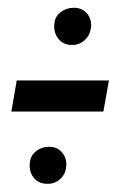

<svg xmlns="http://www.w3.org/2000/svg" viewBox="-20 -480 318 482"><path d="M8.5 -200H239.5L253.5 -278H22ZM100 -18.5Q117 -18.5 129.8 -29.2Q142.5 -40 145.5 -56.5Q149.5 -79.5 137.2 -95.5Q125 -111.5 104 -111.5Q85 -111.5 71.5 -101.2Q58 -91 55.5 -75.5Q51.5 -51.5 63.8 -35Q76 -18.5 100 -18.5ZM161.5 -367Q178.5 -367 191.5 -378.2Q204.5 -389.5 207.5 -405.5Q212 -428.5 199.8 -444.5Q187.5 -460.5 165.5 -460.5Q147 -460.5 133.2 -450.2Q119.5 -440 117 -424.5Q113 -401 125.5 -384Q138 -367 161.5 -367Z"/></svg>

Font: Anybody Expanded Medium
Style: Italic
Weight: 500
Width: 7
Italic angle: -10°
Version: Version 1.113;gftools[0.9.25]